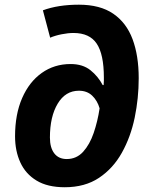

<svg xmlns="http://www.w3.org/2000/svg" viewBox="-20 -785 641 815"><path d="M254.9 9.8Q181.6 9.8 135 -18.6Q88.4 -46.9 66.2 -95.7Q43.9 -144.5 43.9 -206.1Q43.9 -299.8 74 -368.7Q104 -437.5 157.2 -475.3Q210.4 -513.2 279.8 -513.2Q331.1 -513.2 363.8 -487.1Q396.5 -460.9 416 -423.8H419.9Q420.9 -432.1 420.9 -441.7Q420.9 -451.2 420.9 -456.1Q420.9 -554.2 390.6 -599.6Q360.4 -645 292 -645Q269 -645 241.9 -639.6Q214.8 -634.3 192.9 -625L162.1 -741.2Q226.6 -765.1 314.9 -765.1Q404.8 -765.1 460.7 -726.8Q516.6 -688.5 542.7 -618.7Q568.8 -548.8 568.8 -453.1Q568.8 -368.2 551.8 -285.9Q534.7 -203.6 497.3 -136.7Q460 -69.8 400.1 -30Q340.3 9.8 254.9 9.8ZM263.2 -109.9Q304.7 -109.9 332.8 -140.6Q360.8 -171.4 377.7 -220.7Q394.5 -270 402.8 -325.2Q393.6 -357.4 371.6 -378.7Q349.6 -399.9 314.9 -399.9Q257.8 -399.9 224.9 -345Q191.9 -290 191.9 -201.2Q191.9 -158.2 210.4 -134Q229 -109.9 263.2 -109.9Z"/></svg>

Font: Open Sans
Style: Bold Italic
Weight: 700
Italic angle: -12°
Designer: Monotype Design Team
Foundry: Monotype Imaging Inc.
Version: Version 3.003; ttfautohint (v1.8.4)